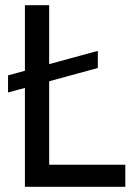

<svg xmlns="http://www.w3.org/2000/svg" viewBox="-20 -720 508 740"><path d="M76 0V-700H169.5V-85H463V0ZM11 -363.5V-429.5L357 -524V-458Z"/></svg>

Font: Cabin
Style: Regular
Weight: 400
Width: 4
Designer: Pablo Impallari
Foundry: Pablo Impallari. http://www.impallari.com Igino Marini. http://www.ikern.com
Version: Version 3.001